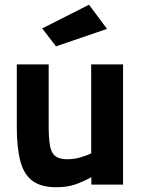

<svg xmlns="http://www.w3.org/2000/svg" viewBox="-20 -771 589 802"><path d="M215.2 11.1Q150.5 11.1 114.6 -16.4Q78.6 -43.9 64.4 -99.9Q50.2 -155.8 50.2 -240.9V-501.9H183.3V-246.6Q183.3 -194 188.7 -163.2Q194 -132.4 210.9 -119.1Q227.7 -105.8 259.9 -105.8Q290.5 -105.8 317.6 -114Q344.6 -122.2 360.9 -130.3V-501.9H494V0H361.6V-30.8Q328.1 -12.4 294.4 -0.6Q260.7 11.1 215.2 11.1ZM213.9 -577.4 156.3 -652.3 351.8 -751.3 427 -650.3Z"/></svg>

Font: Cairo
Style: Regular
Weight: 400
Designer: Mohamed Gaber, Accademia di Belle Arti di Urbino
Foundry: Kief Type Foundry, Accademia di Belle Arti di Urbino
Version: Version 3.120